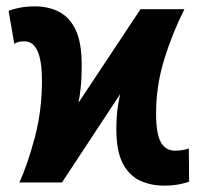

<svg xmlns="http://www.w3.org/2000/svg" viewBox="-20 -574 622 604"><path d="M41 0Q67 -57 89.5 -141.5Q112 -226 112 -320Q112 -444 57 -444Q45 -444 38 -442Q31 -440 25 -436L7 -540Q19 -545 41 -549.5Q63 -554 90 -554Q132 -554 165.5 -537Q199 -520 218 -480Q237 -440 237 -370Q237 -328 234 -300Q231 -272 227 -251L422 -545H560Q521 -467 496 -385Q471 -303 471 -217Q471 -153 486 -126.5Q501 -100 531 -100Q544 -100 555 -102Q566 -104 574 -107L575 -3Q564 2 543 6Q522 10 497 10Q455 10 421 -5.5Q387 -21 366.5 -59.5Q346 -98 346 -168Q346 -201 349 -226Q352 -251 358 -278L175 0Z"/></svg>

Font: Noto Sans Condensed
Style: Bold
Weight: 700
Width: 3
Designer: Monotype Design Team
Foundry: Monotype Imaging Inc.
Version: Version 2.013; ttfautohint (v1.8.4.7-5d5b)